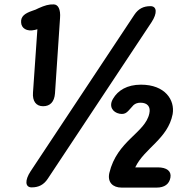

<svg xmlns="http://www.w3.org/2000/svg" viewBox="-20 -814 863 873"><path d="M197 -1 669 -713C696 -754 694 -786 664 -786C632 -786 609 -774 591 -747L119 -35C92 6 94 38 124 38C156 38 179 26 197 -1ZM76 -712C77 -686 101 -669 139 -678C143 -679 147 -680 150 -681L130 -393C127 -354 144 -331 176 -331C208 -331 227 -351 230 -389L253 -732C256 -771 245 -793 225 -794C202 -795 183 -789 156 -777C147 -772 137 -768 127 -765C92 -753 74 -739 76 -712ZM533 39H692C728 39 750 23 755 -7C760 -36 738 -53 697 -53H595C636 -140 743 -182 765 -295C776 -359 731 -429 621 -429C558 -429 516 -403 494 -365C473 -330 493 -303 523 -297C555 -291 561 -309 587 -336C596 -344 607 -347 619 -347C650 -347 666 -329 659 -298C640 -209 512 -175 477 -27C468 15 493 39 533 39Z"/></svg>

Font: 寒蝉团圆体 Round
Style: Regular
Weight: 500
Designer: 寒蝉字型
Version: Version 2.700;Glyphs 3.1.1 (3135)